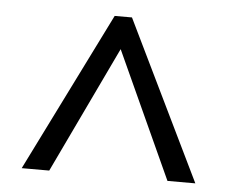

<svg xmlns="http://www.w3.org/2000/svg" viewBox="-40 -770 652 542"><g transform="rotate(5 286.0 -498.5)"><path d="M40 -273 264 -724H313L532 -273H453L289 -632L118 -273Z"/></g></svg>

Font: Noto Serif Oriya
Style: Regular
Weight: 400
Designer: David Williams
Foundry: Google LLC, David Williams
Version: Version 1.051; ttfautohint (v1.8.4.7-5d5b)